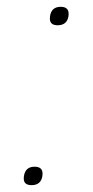

<svg xmlns="http://www.w3.org/2000/svg" viewBox="-20 -541 274 564"><path d="M158.2 -521Q181.6 -521 181.6 -500.5Q181.6 -496.1 181.2 -493.7Q176.8 -466.8 149.4 -466.8Q126.5 -466.8 126.5 -486.3Q126.5 -491.2 127 -493.7Q131.3 -521 158.2 -521ZM81.5 -51.3Q105 -51.3 105 -30.8Q105 -26.4 104.5 -23.9Q100.1 2.9 72.8 2.9Q49.8 2.9 49.8 -16.6Q49.8 -21.5 50.3 -23.9Q54.7 -51.3 81.5 -51.3Z"/></svg>

Font: Mardoto Thin
Style: Italic
Weight: 250
Italic angle: -12°
Designer: Christian Robertson, Vahan Hovhannisyan
Foundry: Google
Version: Version 1.000